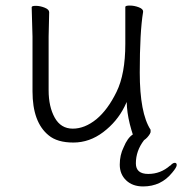

<svg xmlns="http://www.w3.org/2000/svg" viewBox="-20 -500 656 691"><path d="M495 171Q457 171 434 149Q411 127 411 92.5Q411 58 425 30Q439 -4 458 -16L453 -32Q440 -76 437 -114L436 -133L428 -116Q401 -62 351.5 -24.5Q302 13 244 13Q186 13 155 -13Q97 -60 97 -171V-368L94 -474Q94 -479 109 -479Q124 -479 140.5 -472.5Q157 -466 157 -456L155 -368V-175Q155 -116 177 -76.5Q199 -37 242 -37Q285 -37 327 -71Q368 -105 399.5 -169.5Q431 -234 431 -342V-475Q431 -480 447 -480Q463 -480 479 -474Q495 -468 495 -459V-457Q483 -385 483 -239Q483 -93 522 -33V-26Q522 -22 520 -20V-19Q511 -4 499 4L498 5Q469 43 469 88Q469 126 513.5 126Q558 126 592 96H593Q602 86 609 86Q616 86 616 94Q616 102 600 121Q560 171 495 171Z"/></svg>

Font: LXGW WenKai TC Light
Style: Regular
Weight: 300
Designer: LXGW / Fontworks Inc.
Foundry: LXGW / Fontworks Inc.
Version: Version 1.330